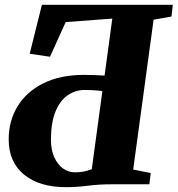

<svg xmlns="http://www.w3.org/2000/svg" viewBox="-20 -763 736 795"><path d="M253 12Q143.5 12 79.8 -39.8Q16 -91.5 16 -186.5Q16 -262.5 52.8 -322.8Q89.5 -383 159.5 -418Q229.5 -453 329.5 -453Q350 -453 373 -452Q396 -451 413 -450L445 -686L252 -671.5L187 -528L103 -540.5L153.5 -743H695.5L690 -694.5L616 -681.5L531.5 -61L604 -46.5L598.5 0H444.5Q390 0 344 6Q298 12 253 12ZM289.5 -49.5Q309 -49.5 325.8 -52.5Q342.5 -55.5 360 -62.5L404 -386Q393.5 -387.5 380.8 -388.5Q368 -389.5 355 -390Q342 -390.5 331 -390.5Q291.5 -390.5 259.8 -368.2Q228 -346 209.5 -300.5Q191 -255 191 -184Q191 -141.5 205 -111.2Q219 -81 241.2 -65.2Q263.5 -49.5 289.5 -49.5Z"/></svg>

Font: Merriweather 36pt Black
Style: Italic
Weight: 900
Italic angle: -7.8°
Version: Version 2.101